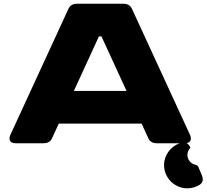

<svg xmlns="http://www.w3.org/2000/svg" viewBox="-20 -770 1110 1032"><path d="M64 0H212.9C234.4 0 251 -7.3 259.8 -26.9L295.9 -105.5H741.2L777.3 -26.9C786.1 -7.3 802.7 0 824.2 0H945.3C897 17.6 861.8 64 861.8 117.2C861.8 186 918 242.2 986.8 242.2C1011.2 242.2 1034.2 235.4 1053.2 223.1C1071.3 211.4 1073.7 193.4 1064.9 171.9L1046.4 127.9C1043.5 120.6 1038.1 117.7 1030.3 115.7C1005.9 110.4 987.3 88.9 987.3 62.5C987.3 47.4 994.6 32.7 1003.4 23.9C998.5 12.2 991.7 3.9 983.4 -1C1005.9 -4.9 1011.7 -22.5 1000.5 -46.9L689 -723.1C680.2 -742.2 663.6 -750 642.1 -750H395C373.5 -750 356.9 -742.2 348.1 -723.1L36.6 -46.9C23.9 -19.5 33.2 0 64 0ZM377 -281.2 511.7 -574.2H525.4L660.2 -281.2Z"/></svg>

Font: Gyrotrope Black
Style: Regular
Weight: 900
Designer: David Moles
Version: Version 1.003;Glyphs 3.3.1 (3343)